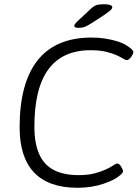

<svg xmlns="http://www.w3.org/2000/svg" viewBox="-20 -884 659 910"><path d="M347 6Q211 6 142 -66Q73 -138 73 -281Q73 -386 94.5 -465.5Q116 -545 158.5 -598.5Q201 -652 265 -679Q329 -706 414 -706Q449 -706 480 -701Q511 -696 536.5 -688Q562 -680 578 -670Q594 -660 603 -651.5Q612 -643 612 -638Q612 -633 609 -626.5Q606 -620 601.5 -614Q597 -608 591.5 -603.5Q586 -599 581 -599Q575 -599 563 -606.5Q551 -614 531 -623Q511 -632 481 -639Q451 -646 409 -646Q343 -646 293 -623.5Q243 -601 209.5 -555.5Q176 -510 159.5 -442Q143 -374 143 -284Q143 -204 166 -153Q189 -102 235.5 -78Q282 -54 353 -54Q397 -54 429 -62.5Q461 -71 483 -81.5Q505 -92 517.5 -100.5Q530 -109 535 -109Q541 -109 545.5 -105Q550 -101 554 -94.5Q558 -88 560.5 -82Q563 -76 563 -73Q563 -65 550 -54Q537 -43 517 -32Q497 -22 470.5 -13Q444 -4 412.5 1Q381 6 347 6ZM351 -752Q342 -752 337 -754.5Q332 -757 332 -762Q332 -766 336.5 -771.5Q341 -777 348 -784L409 -841Q424 -855 436.5 -859.5Q449 -864 473 -864Q491 -864 501.5 -860.5Q512 -857 512 -850Q512 -843 503 -835Q494 -827 468 -809L412 -773Q393 -761 381 -756.5Q369 -752 351 -752Z"/></svg>

Font: Asap Light
Style: Italic
Weight: 300
Italic angle: -6°
Designer: Pablo Cosgaya
Foundry: Omnibus-Type
Version: Version 3.001